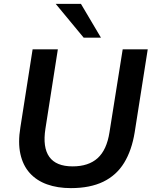

<svg xmlns="http://www.w3.org/2000/svg" viewBox="-20 -959 785 989"><path d="M345 10Q276 10 222 -9.5Q168 -29 133 -68Q98 -107 85 -166Q72 -225 85 -303L148 -705H278L214 -296Q199 -200 234 -151Q269 -102 354 -102Q436 -102 483 -144.5Q530 -187 544 -278L612 -705H741L674 -279Q659 -185 619.5 -120.5Q580 -56 512 -23Q444 10 345 10ZM411 -765 267 -939H397L500 -765Z"/></svg>

Font: Nunito Sans 11pt
Style: Bold Italic
Weight: 700
Italic angle: -9°
Version: Version 3.101;gftools[0.9.27]